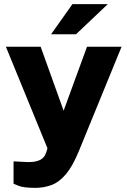

<svg xmlns="http://www.w3.org/2000/svg" viewBox="-20 -743 616 928"><path d="M150.5 165Q94 165 69.8 155Q45.5 145 45.5 145V37L96 39.5Q132 42 153 37Q174 32 184.2 23.2Q194.5 14.5 198.2 5.8Q202 -3 203.5 -6.5L209.5 -26L8.5 -517H176.5L287.5 -208L400.5 -517H567.5L361.5 -13.5Q331.5 60 298.8 98.8Q266 137.5 229.2 151.2Q192.5 165 150.5 165ZM330 -723H501L347.5 -577.5H227Z"/></svg>

Font: Public Sans Thin ExtraBold
Style: Regular
Weight: 800
Version: Version 1.007